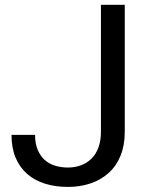

<svg xmlns="http://www.w3.org/2000/svg" viewBox="-20 -752 608 783"><path d="M391.6 -732.4H488.8V-213.9Q488.8 -159.7 471.7 -117.4Q454.6 -75.2 423.6 -47.1Q392.6 -19 350.1 -4.4Q307.6 10.3 257.3 10.3Q206.5 10.3 164.3 -2.7Q122.1 -15.6 91.6 -42Q61 -68.4 43.9 -108.4Q26.9 -148.4 26.9 -202.1H123Q123 -167.5 133.3 -142.3Q143.6 -117.2 161.1 -100.8Q178.7 -84.5 203.4 -76.7Q228 -68.8 257.3 -68.8Q286.1 -68.8 310.8 -78.1Q335.4 -87.4 353.5 -105.5Q371.6 -123.5 381.6 -150.9Q391.6 -178.2 391.6 -213.9Z"/></svg>

Font: Roboto2
Style: Regular
Weight: 400
Designer: Google
Foundry: Google
Version: Version 2.000981-w3; 2014; ttfautohint (v1.1) -l 5 -r 24 -G 